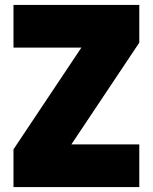

<svg xmlns="http://www.w3.org/2000/svg" viewBox="-20 -763 623 783"><path d="M35 0V-154L312 -569H35V-743H548V-589L271 -174H548V0Z"/></svg>

Font: Exo Thin Black
Style: Regular
Weight: 900
Version: Version 2.000